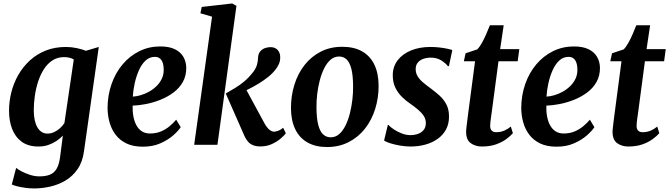

<svg xmlns="http://www.w3.org/2000/svg" viewBox="-20 -834 3855 1106"><path d="M464 36Q456 98 427.2 139.8Q398.5 181.5 357.5 205.8Q316.5 230 269.5 240.8Q222.5 251.5 176.5 251.5Q152 251.5 126.2 248Q100.5 244.5 79.5 239.2Q58.5 234 48 228.5L73 133Q81 140.5 102.2 152Q123.5 163.5 151.5 172.8Q179.5 182 207 182Q243 182 267.5 172.2Q292 162.5 306.5 137.5Q321 112.5 326.5 68L342 -52.5Q326.5 -36.5 305.5 -22.2Q284.5 -8 258.5 1Q232.5 10 201 10Q143 10 105.5 -17.2Q68 -44.5 50 -91Q32 -137.5 32 -195.5Q32 -249 45.2 -302.2Q58.5 -355.5 85.5 -402.5Q112.5 -449.5 152 -485.8Q191.5 -522 243.5 -542.8Q295.5 -563.5 360 -563.5Q391 -563.5 422.5 -556.8Q454 -550 475 -541.5L549 -563.5ZM405 -491.5Q394.5 -498 380 -501.5Q365.5 -505 349.5 -505Q311 -505 282 -486Q253 -467 232.5 -434.8Q212 -402.5 199.2 -362.8Q186.5 -323 180.5 -280.5Q174.5 -238 174.5 -199.5Q174.5 -167 180 -142Q185.5 -117 195.8 -99.8Q206 -82.5 220.5 -73.5Q235 -64.5 253 -64.5Q273.5 -64.5 292.2 -73.2Q311 -82 326 -95.8Q341 -109.5 351 -125Z M1021 -101.5Q1007.5 -80.5 977.8 -54.2Q948 -28 904 -8.5Q860 11 803 11Q747 11 708.2 -7.8Q669.5 -26.5 645.5 -58.5Q621.5 -90.5 610.8 -130Q600 -169.5 599.5 -211Q600 -286 622.8 -350.5Q645.5 -415 686.5 -463.5Q727.5 -512 782.8 -539.2Q838 -566.5 902.5 -566.5Q954.5 -566.5 987.2 -550.5Q1020 -534.5 1036 -507Q1052 -479.5 1053 -445Q1053.5 -397.5 1033.2 -361.8Q1013 -326 978.5 -300.5Q944 -275 902.8 -258.8Q861.5 -242.5 820 -234.5Q778.5 -226.5 744 -225.5Q743 -190.5 748.8 -161.2Q754.5 -132 766.8 -110.5Q779 -89 798.2 -77Q817.5 -65 844 -65Q878.5 -65 906.2 -76.5Q934 -88 956 -106.2Q978 -124.5 995 -144.5ZM872.5 -506.5Q841 -506.5 818 -484.8Q795 -463 779.8 -428.2Q764.5 -393.5 755.8 -353.5Q747 -313.5 745 -277.5Q766.5 -278.5 791 -285.8Q815.5 -293 839.2 -306.2Q863 -319.5 882.2 -338.5Q901.5 -357.5 912.8 -382Q924 -406.5 923 -436Q922 -471.5 909 -489Q896 -506.5 872.5 -506.5Z M1098.5 0 1201.5 -738 1134.5 -757.5 1142 -794 1317.5 -814 1342 -800.5 1232.5 0ZM1480 9.5Q1455.5 9.5 1438 2.5Q1420.5 -4.5 1408.8 -17.8Q1397 -31 1388.5 -50L1280.5 -295.5Q1307.5 -311.5 1333.8 -327Q1360 -342.5 1386.2 -364.2Q1412.5 -386 1439 -420Q1454 -439.5 1460 -460Q1466 -480.5 1466.5 -501.5Q1467.5 -524.5 1479 -538Q1490.5 -551.5 1506.8 -557Q1523 -562.5 1538 -562.5Q1565 -562.5 1579.5 -546Q1594 -529.5 1594 -507Q1595 -484 1586.5 -465.2Q1578 -446.5 1566 -432Q1549 -410 1523.5 -389.8Q1498 -369.5 1469.5 -352.2Q1441 -335 1413.5 -321.2Q1386 -307.5 1365 -298.5L1384 -344L1505.5 -120Q1518 -98 1532 -86.8Q1546 -75.5 1558.5 -75.5Q1568 -75.5 1582.2 -80.5Q1596.5 -85.5 1611 -98L1626.5 -66.5Q1618 -54 1597 -36Q1576 -18 1546.2 -4.2Q1516.5 9.5 1480 9.5Z M1951.5 -564.5Q2019 -564.5 2065.2 -538.5Q2111.5 -512.5 2136 -462.5Q2160.5 -412.5 2161 -340Q2161 -269.5 2141 -205.8Q2121 -142 2082.5 -93Q2044 -44 1988.5 -15.5Q1933 13 1863.5 13Q1798 13 1751.5 -13.2Q1705 -39.5 1680.8 -89.5Q1656.5 -139.5 1656 -211Q1656 -282.5 1676 -346.5Q1696 -410.5 1734.5 -459.5Q1773 -508.5 1827.8 -536.5Q1882.5 -564.5 1951.5 -564.5ZM1933.5 -508.5Q1905.5 -508.5 1884.2 -490Q1863 -471.5 1847.5 -440.5Q1832 -409.5 1822 -371Q1812 -332.5 1807.2 -292Q1802.5 -251.5 1803 -214Q1803.5 -151 1813.5 -113.5Q1823.5 -76 1841.8 -59.5Q1860 -43 1884.5 -43Q1912.5 -43 1933.5 -61.2Q1954.5 -79.5 1970 -110.5Q1985.5 -141.5 1995.2 -180Q2005 -218.5 2009.8 -259.2Q2014.5 -300 2014 -338Q2013.5 -401 2003.8 -438.2Q1994 -475.5 1976.2 -492Q1958.5 -508.5 1933.5 -508.5Z M2566 -453H2559.5Q2550 -467.5 2523.8 -484.8Q2497.5 -502 2461.5 -502Q2438 -502 2418.5 -495Q2399 -488 2387 -473.8Q2375 -459.5 2374.5 -438Q2374 -415.5 2384.5 -396.8Q2395 -378 2415 -360.8Q2435 -343.5 2461.5 -324.5Q2488.5 -304.5 2512.5 -282.8Q2536.5 -261 2551.5 -232.2Q2566.5 -203.5 2566.5 -162.5Q2566.5 -119.5 2548.8 -87.2Q2531 -55 2500 -33.2Q2469 -11.5 2429.2 -0.8Q2389.5 10 2345 10Q2316 10 2284.2 4.5Q2252.5 -1 2227.2 -9Q2202 -17 2192.5 -25L2214 -114H2218Q2228 -102.5 2248.5 -88.8Q2269 -75 2294.5 -65.2Q2320 -55.5 2345.5 -55.5Q2366 -55.5 2386.2 -62.2Q2406.5 -69 2419.8 -84.5Q2433 -100 2433 -125Q2433 -148 2420.8 -166.5Q2408.5 -185 2388 -202.5Q2367.5 -220 2342 -237.5Q2319.5 -252.5 2296.5 -274.8Q2273.5 -297 2258 -327.8Q2242.5 -358.5 2242.5 -400.5Q2242.5 -449.5 2270.2 -486.2Q2298 -523 2347 -543.2Q2396 -563.5 2459.5 -563.5Q2486 -563.5 2511.8 -560.5Q2537.5 -557.5 2557.2 -553.2Q2577 -549 2585.5 -545.5Z M2812 -183.5Q2809.5 -166.5 2807.8 -153.5Q2806 -140.5 2804.8 -130Q2803.5 -119.5 2803.5 -109Q2803.5 -91 2812.2 -81.8Q2821 -72.5 2838 -72.5Q2864 -72.5 2884.8 -81.5Q2905.5 -90.5 2922.5 -105L2934.5 -67Q2921 -51 2896.8 -33Q2872.5 -15 2837.5 -2.5Q2802.5 10 2755.5 10Q2718.5 10 2691.8 -9.2Q2665 -28.5 2665 -75.5Q2665 -79.5 2665.5 -85.5Q2666 -91.5 2667.2 -102.5Q2668.5 -113.5 2670.8 -131.8Q2673 -150 2676.5 -177.5L2716.5 -481H2652L2662 -527L2729 -549.5Q2742 -562 2755.5 -586Q2769 -610 2781 -637.8Q2793 -665.5 2802 -688.5H2881.5L2861 -551H2971.5L2962 -481H2851.5Z M3404 -101.5Q3390.5 -80.5 3360.8 -54.2Q3331 -28 3287 -8.5Q3243 11 3186 11Q3130 11 3091.2 -7.8Q3052.5 -26.5 3028.5 -58.5Q3004.5 -90.5 2993.8 -130Q2983 -169.5 2982.5 -211Q2983 -286 3005.8 -350.5Q3028.5 -415 3069.5 -463.5Q3110.5 -512 3165.8 -539.2Q3221 -566.5 3285.5 -566.5Q3337.5 -566.5 3370.2 -550.5Q3403 -534.5 3419 -507Q3435 -479.5 3436 -445Q3436.5 -397.5 3416.2 -361.8Q3396 -326 3361.5 -300.5Q3327 -275 3285.8 -258.8Q3244.5 -242.5 3203 -234.5Q3161.5 -226.5 3127 -225.5Q3126 -190.5 3131.8 -161.2Q3137.5 -132 3149.8 -110.5Q3162 -89 3181.2 -77Q3200.5 -65 3227 -65Q3261.5 -65 3289.2 -76.5Q3317 -88 3339 -106.2Q3361 -124.5 3378 -144.5ZM3255.5 -506.5Q3224 -506.5 3201 -484.8Q3178 -463 3162.8 -428.2Q3147.5 -393.5 3138.8 -353.5Q3130 -313.5 3128 -277.5Q3149.5 -278.5 3174 -285.8Q3198.5 -293 3222.2 -306.2Q3246 -319.5 3265.2 -338.5Q3284.5 -357.5 3295.8 -382Q3307 -406.5 3306 -436Q3305 -471.5 3292 -489Q3279 -506.5 3255.5 -506.5Z M3655.5 -183.5Q3653 -166.5 3651.2 -153.5Q3649.5 -140.5 3648.2 -130Q3647 -119.5 3647 -109Q3647 -91 3655.8 -81.8Q3664.5 -72.5 3681.5 -72.5Q3707.5 -72.5 3728.2 -81.5Q3749 -90.5 3766 -105L3778 -67Q3764.5 -51 3740.2 -33Q3716 -15 3681 -2.5Q3646 10 3599 10Q3562 10 3535.2 -9.2Q3508.5 -28.5 3508.5 -75.5Q3508.5 -79.5 3509 -85.5Q3509.5 -91.5 3510.8 -102.5Q3512 -113.5 3514.2 -131.8Q3516.5 -150 3520 -177.5L3560 -481H3495.5L3505.5 -527L3572.5 -549.5Q3585.5 -562 3599 -586Q3612.5 -610 3624.5 -637.8Q3636.5 -665.5 3645.5 -688.5H3725L3704.5 -551H3815L3805.5 -481H3695Z"/></svg>

Font: Merriweather 28pt
Style: Bold Italic
Weight: 700
Italic angle: -7.8°
Version: Version 2.101